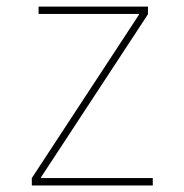

<svg xmlns="http://www.w3.org/2000/svg" viewBox="-20 -566 563 586"><path d="M77.1 0V-22.5L403.8 -520.5V-523.4H97.7V-545.9H431.6V-522.5L105.5 -25.4V-22.5H446.3V0Z"/></svg>

Font: Inter Thin
Style: Regular
Weight: 250
Designer: Rasmus Andersson
Foundry: rsms
Version: Version 4.001;git-66647c0bb